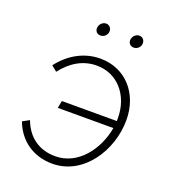

<svg xmlns="http://www.w3.org/2000/svg" viewBox="-128 -784 794 886"><g transform="rotate(20 269.0 -340.5)"><path d="M229 6C380 6 482 -149 482 -300C482 -430 397 -526 273 -526C197 -526 126 -489 74 -421L101 -399C145 -456 201 -490 268 -490C371 -490 442 -406 442 -295V-281H172L165 -245H438C419 -136 342 -31 230 -31C148 -31 91 -75 64 -148L31 -130C62 -46 134 6 229 6ZM236 -626C253 -626 269 -640 269 -659C269 -674 258 -687 242 -687C225 -687 209 -671 209 -652C209 -637 219 -626 236 -626ZM399 -626C416 -626 432 -640 432 -659C432 -674 422 -687 405 -687C388 -687 372 -671 372 -652C372 -637 383 -626 399 -626Z"/></g></svg>

Font: Fixel Text 20240404 ExtraLight
Style: Italic
Weight: 200
Width: 4
Italic angle: -10°
Designer: AlfaBravo + MacPaw
Foundry: Kyrylo Tkachov, Marchela Mozhyna, Serhii Makarenko, Maria Weinstein, Zakhar Kryvoshyya
Version: Version 1.211;Glyphs 3.2 (3225)